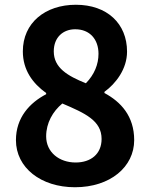

<svg xmlns="http://www.w3.org/2000/svg" viewBox="-20 -773 630 807"><path d="M295 14C444 14 544 -72 544 -184C544 -285 488 -345 419 -382V-387C467 -422 514 -483 514 -556C514 -674 430 -753 299 -753C170 -753 76 -677 76 -557C76 -479 117 -423 174 -382V-377C105 -341 47 -279 47 -184C47 -68 152 14 295 14ZM341 -423C264 -454 206 -488 206 -557C206 -617 246 -650 296 -650C358 -650 394 -607 394 -547C394 -503 377 -460 341 -423ZM298 -90C229 -90 174 -133 174 -200C174 -256 202 -305 242 -338C338 -297 407 -266 407 -189C407 -125 361 -90 298 -90Z"/></svg>

Font: Source Han Sans KR
Style: Bold
Weight: 700
Designer: Ryoko NISHIZUKA 西塚涼子 (kana, bopomofo & ideographs); Paul D. Hunt (Latin, Greek & Cyrillic); Sandoll Communications 산돌커뮤니
Foundry: Adobe
Version: Version 2.004;hotconv 1.0.118;makeotfexe 2.5.65603